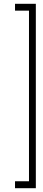

<svg xmlns="http://www.w3.org/2000/svg" viewBox="-20 -770 228 1010"><path d="M168.5 220H59V183.5H132.5V-714H59V-750H168.5Z"/></svg>

Font: Imbue 10pt SemiBold
Style: Regular
Weight: 600
Designer: Tyler Finck
Foundry: Etcetera Type Company
Version: Version 1.102; ttfautohint (v1.8.3)